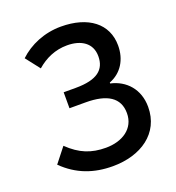

<svg xmlns="http://www.w3.org/2000/svg" viewBox="-137 -860 901 983"><g transform="rotate(-20 313.5 -368.5)"><path d="M311 13C464 13 584 -67 584 -211C584 -308 524 -372 442 -390V-395C510 -421 547 -483 547 -559C547 -678 453 -750 304 -750C214 -750 132 -715 75 -661L135 -584C181 -624 236 -649 301 -649C377 -649 433 -614 433 -542C433 -469 386 -429 269 -429H203V-342H291C407 -342 471 -303 471 -218C471 -134 400 -88 310 -88C231 -88 171 -111 108 -172L45 -92C120 -18 208 13 311 13Z"/></g></svg>

Font: DAIFUKU Sans JP Medium
Style: Regular
Weight: 500
Designer: Original font ‘Source Han Sans JP’ : Ryoko NISHIZUKA  (kana, bopomofo & ideographs); Paul D. Hunt (Latin, Greek & Cyrill
Foundry: Daifuku
Version: Version 1.000